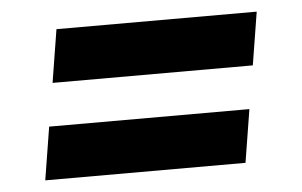

<svg xmlns="http://www.w3.org/2000/svg" viewBox="-35 -553 670 426"><g transform="rotate(-5 300.0 -340.0)"><path d="M531 -388H85L104 -506H550ZM50 -174 69 -292H515L496 -174Z"/></g></svg>

Font: Iosevka SS04 Heavy Extended
Style: Italic
Weight: 900
Width: 7
Italic angle: -9°
Monospace: yes
Designer: Belleve Invis
Foundry: Belleve Invis
Version: Version 19.0.0; ttfautohint (v1.8.4)